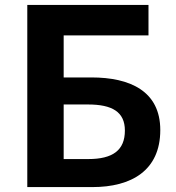

<svg xmlns="http://www.w3.org/2000/svg" viewBox="-20 -761 715 781"><path d="M91 0H356C514 0 632 -67 632 -232C632 -391 508 -446 352 -446H239V-617H584V-741H91ZM239 -114V-336H338C436 -336 488 -306 488 -230C488 -150 439 -114 339 -114Z"/></svg>

Font: DAIFUKU Sans JP
Style: Bold
Weight: 700
Designer: Original font ‘Source Han Sans JP’ : Ryoko NISHIZUKA  (kana, bopomofo & ideographs); Paul D. Hunt (Latin, Greek & Cyrill
Foundry: Daifuku
Version: Version 1.001